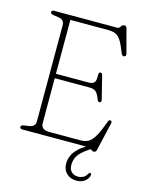

<svg xmlns="http://www.w3.org/2000/svg" viewBox="-134 -808 849 1094"><g transform="rotate(15 290.0 -261.0)"><path d="M38 -688.5Q38 -700 53.5 -700H425Q436 -700 443 -711.8Q450 -723.5 461.5 -723.5Q473.5 -723.5 477 -709.5L513.5 -571.5Q518 -554.5 504.5 -552.5Q492.5 -550.5 486.5 -567.5Q469 -614 454 -636.8Q439 -659.5 421.2 -666.8Q403.5 -674 378.5 -674H155.5V-356H345.5Q370.5 -356 380.5 -366.2Q390.5 -376.5 389 -407Q388.5 -426.5 397.5 -428.5Q408.5 -431 412 -415.5L445.5 -282.5Q449.5 -266.5 438.5 -264Q428.5 -261.5 422.5 -277Q411.5 -307.5 398.8 -318.8Q386 -330 362 -330H155.5V-66Q155.5 -26 203 -26H389Q415 -26 434.2 -36.2Q453.5 -46.5 471.2 -77Q489 -107.5 511 -168.5Q516 -181.5 525 -180Q535.5 -178.5 532 -162L493.5 3.5Q490.5 17 478 17Q469 17 460.5 8.5Q452 0 444 0H53.5Q38 0 38 -11.5Q38 -22 55.5 -24.5L88 -29.5Q121 -35 121 -66.5V-633.5Q121 -665 88 -670.5L55.5 -675.5Q38 -678 38 -688.5ZM456.5 -14.5 466 3Q421.5 29 398 56.2Q374.5 83.5 374.5 122Q374.5 150 390 163.8Q405.5 177.5 427 177.5Q443 177.5 457.8 170.5Q472.5 163.5 480 147.5Q484 139.5 490 139.5Q498 139.5 497.5 149Q496.5 167.5 477 184.8Q457.5 202 425.5 202Q389 202 366.5 180.2Q344 158.5 344 123Q344 38.5 456.5 -14.5Z"/></g></svg>

Font: Fraunces 72pt S100 Thin
Style: Regular
Weight: 100
Version: Version 1.000; ttfautohint (v1.8.3)